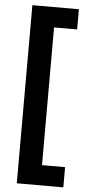

<svg xmlns="http://www.w3.org/2000/svg" viewBox="-62 -828 456 1003"><g transform="rotate(5 166.5 -327.0)"><path d="M66 140H310V34H189V-688H310V-794H66Z"/></g></svg>

Font: Vanilla Cream
Style: Bold
Weight: 700
Designer: Jeremy Tribby, Jinavaṁso
Foundry: Tribby Type
Version: Version 1.422;Glyphs 3.1.2 (3151)